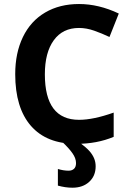

<svg xmlns="http://www.w3.org/2000/svg" viewBox="-20 -692 632 936"><path d="M365.2 -555.7Q285.6 -555.7 242.2 -495.8Q198.7 -436 198.7 -329.6Q198.7 -107.9 365.2 -107.9Q435.1 -107.9 534.2 -143.1V-24.9Q452.6 9.3 352.1 9.3Q207 9.3 130.6 -78.6Q54.2 -166.5 54.2 -330.6Q54.2 -434.1 91.8 -511.7Q129.4 -589.4 200 -630.9Q270.5 -672.4 365.2 -672.4Q461.4 -672.4 559.1 -626L513.7 -511.7Q476.6 -529.3 439 -542.5Q401.4 -555.7 365.2 -555.7ZM350.6 103Q350.6 79.6 333 54.7Q315.4 29.8 283.7 0H364.7Q400.9 27.3 415.8 44.2Q430.7 61 438.5 79.3Q446.3 97.7 446.3 118.7Q446.3 165.5 415 194.3Q383.8 223.1 333 223.1Q299.3 223.1 262.2 212.9V131.8Q289.6 140.1 314.5 140.1Q330.6 140.1 340.6 131.1Q350.6 122.1 350.6 103Z"/></svg>

Font: Bpm'online Open Sans
Style: Bold
Weight: 700
Foundry: Ascender Corporation
Version: Version 1.10